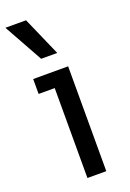

<svg xmlns="http://www.w3.org/2000/svg" viewBox="-160 -865 622 919"><g transform="rotate(-20 151.5 -405.0)"><path d="M214 0H118V-534H214ZM214 -458H36V-534H214ZM187 -612H105L-5 -810H100Z"/></g></svg>

Font: Sora Variable
Style: Regular
Weight: 400
Designer: Jonathan Barnbrook, Julián Moncada
Foundry: Barnbrook Fonts
Version: Version 2.000